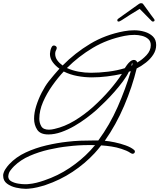

<svg xmlns="http://www.w3.org/2000/svg" viewBox="-103 -850 1005 1211"><path d="M60 341Q32 341 -1.5 333.5Q-35 326 -59 308Q-83 290 -83 259V252Q-80 234 -69 217Q-58 200 -45 186Q-2 140 59.5 111.5Q121 83 189.5 67Q258 51 322 44Q363 39 404 37.5Q445 36 486 36H517Q589 -62 639 -175.5Q689 -289 722 -401L710 -398Q697 -370 672.5 -337Q648 -304 618.5 -270.5Q589 -237 559 -207.5Q529 -178 505 -156Q479 -133 443 -106Q407 -79 366.5 -55.5Q326 -32 283.5 -17Q241 -2 202 -2Q151 -2 131.5 -32Q112 -62 112 -101Q112 -139 125.5 -182Q139 -225 160 -266Q181 -307 205 -338Q221 -358 238 -378Q255 -398 272 -417Q247 -434 229.5 -458Q212 -482 212 -510Q212 -517 214.5 -529.5Q217 -542 222.5 -552.5Q228 -563 237 -563Q244 -563 249.5 -558.5Q255 -554 255 -548Q255 -541 250 -532.5Q245 -524 245 -511Q245 -488 258.5 -469.5Q272 -451 292 -437Q370 -516 465.5 -573.5Q561 -631 679 -653Q711 -659 744 -659Q778 -659 809.5 -649.5Q841 -640 861.5 -620Q882 -600 882 -566Q882 -534 864 -506Q846 -478 817.5 -455.5Q789 -433 759 -418Q731 -302 680 -182.5Q629 -63 558 38Q584 40 620 47.5Q656 55 689.5 67Q723 79 742 95Q748 99 748 106Q748 111 744 115.5Q740 120 733 120Q730 120 727.5 118.5Q725 117 722 116Q709 107 694 100.5Q679 94 663 89Q633 79 600 74Q567 69 535 67Q525 80 515 92Q505 104 494 116Q433 182 354.5 234Q276 286 184 317Q159 325 132 331.5Q105 338 78 340Q74 340 69.5 340.5Q65 341 60 341ZM471 -391Q522 -391 579 -398Q636 -405 684 -420Q689 -428 698 -440.5Q707 -453 718.5 -462.5Q730 -472 742 -472Q750 -472 755.5 -467Q761 -462 763 -456Q794 -473 821 -502Q848 -531 848 -565Q848 -590 832 -604Q816 -618 792.5 -624Q769 -630 745 -630Q714 -630 684 -624Q573 -602 483 -548.5Q393 -495 319 -421Q354 -405 393 -398Q432 -391 471 -391ZM726 -436 730 -437Q732 -441 732 -443Q732 -445 731.5 -449.5Q731 -454 730 -454Q729 -450 728 -445.5Q727 -441 726 -436ZM206 -32Q215 -32 223.5 -33.5Q232 -35 241 -37Q304 -51 366.5 -88.5Q429 -126 485.5 -177Q542 -228 588.5 -282Q635 -336 666 -384Q620 -374 572 -368Q524 -362 476 -362Q431 -362 385 -370.5Q339 -379 299 -399Q263 -361 227.5 -311Q192 -261 168.5 -207Q145 -153 145 -101Q145 -75 157.5 -53.5Q170 -32 206 -32ZM54 312Q59 312 65 312Q71 312 76 311Q102 309 127.5 302.5Q153 296 176 288Q262 259 336 209.5Q410 160 467 99Q475 91 482 82Q489 73 497 66Q487 65 477 65Q467 65 457 65Q424 65 391.5 67Q359 69 327 73Q269 79 205.5 93.5Q142 108 84.5 133Q27 158 -14 198Q-26 210 -37 224.5Q-48 239 -50 256Q-51 258 -51 262Q-51 283 -32 293.5Q-13 304 11.5 308Q36 312 54 312ZM787 -830Q796 -830 800 -824Q811 -810 823.5 -792Q836 -774 848 -758Q860 -742 866 -734Q872 -727 872 -723Q872 -714 861 -714Q857 -714 854 -717Q839 -731 817.5 -754Q796 -777 778 -794Q751 -778 718.5 -757.5Q686 -737 665 -723Q655 -717 651.5 -715.5Q648 -714 645 -714Q637 -714 637 -722Q637 -729 644 -733L773 -825Q780 -830 787 -830Z"/></svg>

Font: Ms Madi
Style: Regular
Weight: 400
Designer: Robert E. Leuschke
Foundry: Robert E. Leuschke
Version: Version 1.010; ttfautohint (v1.8.3)